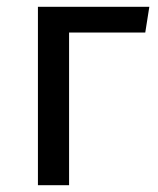

<svg xmlns="http://www.w3.org/2000/svg" viewBox="-20 -547 466 567"><path d="M92 0V-527H421L409 -451H184V0Z"/></svg>

Font: FiraGOUPP
Style: Medium
Weight: 400
Designer: bBox Type
Foundry: bBox Type GmbH
Version: Version 1.001